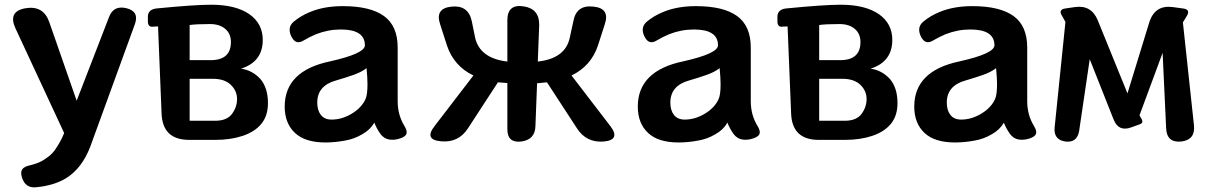

<svg xmlns="http://www.w3.org/2000/svg" viewBox="-20 -593 5118 814"><path d="M73 159Q66 136 74.5 124.5Q83 113 106 108Q133 102 155 91Q173 81 188 69Q203 57 214 41Q225 25 234.5 8Q244 -9 252 -29L45 -474Q13 -545 88 -558Q164 -571 189 -499L305 -166L442 -520Q461 -572 517 -558Q571 -544 552 -491L363 28Q328 120 261 162Q209 194 132 201Q87 205 73 159Z M782 0Q669 0 665 -112L650 -481L629 -480Q609 -477 607 -499V-516Q604 -552 642 -557Q723 -565 781 -569Q839 -573 875 -573Q979 -573 1037 -533Q1094 -493 1094 -424Q1094 -331 1002 -302Q1050 -295 1084 -258Q1116 -220 1116 -156Q1116 -102 1088 -68Q1060 -34 1009 -17Q958 0 894 0ZM892 -81Q942 -81 963.5 -110Q985 -139 985 -173Q985 -208 958.5 -233.5Q932 -259 882 -259H784V-81ZM873 -338Q959 -338 959 -415Q959 -450 935 -470.5Q911 -491 870 -491Q812 -491 784 -487V-338Z M1360 11Q1274 11 1231 -29Q1187 -70 1187 -141Q1187 -293 1380 -333Q1527 -366 1527 -401Q1527 -468 1425 -468Q1371 -468 1320 -448Q1292 -436 1270 -423Q1253 -412 1240 -414.5Q1227 -417 1217 -435Q1207 -453 1208 -470Q1209 -487 1225 -501Q1255 -526 1294 -542Q1354 -567 1433 -567Q1550 -567 1608 -525Q1666 -483 1666 -391V-164Q1666 -106 1694 -60Q1707 -39 1703.5 -26.5Q1700 -14 1676 -6Q1652 2 1630 -1.5Q1608 -5 1593 -25Q1576 -49 1567 -73Q1549 -42 1516 -24Q1483 -4 1443 3Q1400 11 1360 11ZM1386 -86Q1430 -86 1472 -111.5Q1514 -137 1530 -174Q1538 -192 1538 -236Q1538 -262 1534 -304Q1512 -287 1477.5 -275Q1443 -263 1405 -252Q1325 -230 1325 -158Q1325 -125 1340.5 -105.5Q1356 -86 1386 -86Z M2131 -241 2091 -244 1964 -49Q1924 13 1850 6Q1777 0 1822 -58L1987 -273Q1904 -313 1875 -400L1846 -490Q1823 -558 1895 -565Q1965 -572 1980 -504L1994 -435Q2013 -346 2131 -332V-507Q2131 -577 2200 -566Q2267 -556 2266 -487L2260 -332Q2378 -345 2396 -435L2411 -504Q2424 -573 2495 -565H2496Q2567 -558 2544 -490L2515 -400Q2486 -313 2403 -273L2568 -58Q2612 0 2540 7Q2466 13 2426 -49L2299 -244L2257 -240L2250 -59Q2249 -1 2190 7Q2131 14 2131 -45Z M2857 11Q2771 11 2728 -29Q2684 -70 2684 -141Q2684 -293 2877 -333Q3024 -366 3024 -401Q3024 -468 2922 -468Q2868 -468 2817 -448Q2789 -436 2767 -423Q2750 -412 2737 -414.5Q2724 -417 2714 -435Q2704 -453 2705 -470Q2706 -487 2722 -501Q2752 -526 2791 -542Q2851 -567 2930 -567Q3047 -567 3105 -525Q3163 -483 3163 -391V-164Q3163 -106 3191 -60Q3204 -39 3200.5 -26.5Q3197 -14 3173 -6Q3149 2 3127 -1.5Q3105 -5 3090 -25Q3073 -49 3064 -73Q3046 -42 3013 -24Q2980 -4 2940 3Q2897 11 2857 11ZM2883 -86Q2927 -86 2969 -111.5Q3011 -137 3027 -174Q3035 -192 3035 -236Q3035 -262 3031 -304Q3009 -287 2974.5 -275Q2940 -263 2902 -252Q2822 -230 2822 -158Q2822 -125 2837.5 -105.5Q2853 -86 2883 -86Z M3451 0Q3338 0 3334 -112L3319 -481L3298 -480Q3278 -477 3276 -499V-516Q3273 -552 3311 -557Q3392 -565 3450 -569Q3508 -573 3544 -573Q3648 -573 3706 -533Q3763 -493 3763 -424Q3763 -331 3671 -302Q3719 -295 3753 -258Q3785 -220 3785 -156Q3785 -102 3757 -68Q3729 -34 3678 -17Q3627 0 3563 0ZM3561 -81Q3611 -81 3632.5 -110Q3654 -139 3654 -173Q3654 -208 3627.5 -233.5Q3601 -259 3551 -259H3453V-81ZM3542 -338Q3628 -338 3628 -415Q3628 -450 3604 -470.5Q3580 -491 3539 -491Q3481 -491 3453 -487V-338Z M4029 11Q3943 11 3900 -29Q3856 -70 3856 -141Q3856 -293 4049 -333Q4196 -366 4196 -401Q4196 -468 4094 -468Q4040 -468 3989 -448Q3961 -436 3939 -423Q3922 -412 3909 -414.5Q3896 -417 3886 -435Q3876 -453 3877 -470Q3878 -487 3894 -501Q3924 -526 3963 -542Q4023 -567 4102 -567Q4219 -567 4277 -525Q4335 -483 4335 -391V-164Q4335 -106 4363 -60Q4376 -39 4372.5 -26.5Q4369 -14 4345 -6Q4321 2 4299 -1.5Q4277 -5 4262 -25Q4245 -49 4236 -73Q4218 -42 4185 -24Q4152 -4 4112 3Q4069 11 4029 11ZM4055 -86Q4099 -86 4141 -111.5Q4183 -137 4199 -174Q4207 -192 4207 -236Q4207 -262 4203 -304Q4181 -287 4146.5 -275Q4112 -263 4074 -252Q3994 -230 3994 -158Q3994 -125 4009.5 -105.5Q4025 -86 4055 -86Z M4909 -369 4811 -104 4820 -88Q4829 -72 4812 -66L4776 -53Q4722 -33 4701 -87L4600 -342L4555 -37Q4546 13 4497 7Q4447 0 4451 -51L4497 -500L4482 -527Q4466 -552 4496 -557L4537 -563Q4607 -573 4634 -507L4760 -197L4853 -500Q4877 -573 4952 -563L4996 -557Q5028 -553 5012 -526L4995 -498L5042 -61Q5048 0 4988 7Q4927 13 4924 -48Z"/></svg>

Font: MaokenZhuyuanTi
Style: Regular
Weight: 400
Designer: Fontworks Inc & LongZhuTi team: ZERO子、时光羊、荆南、频凡、刘鹏、Little White Dog、帆影Magmeta、奈白不弍、白日月球、ChaoTawei、雨三（排名不分先后）
Version: Version 1.000; 20230222